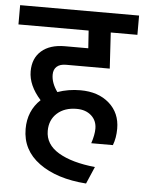

<svg xmlns="http://www.w3.org/2000/svg" viewBox="-62 -690 604 804"><g transform="rotate(5 240.0 -288.0)"><path d="M-10 -648H490V-567H378L387 -416H203Q178 -416 164.5 -404Q151 -392 151 -370Q151 -335 177 -299Q222 -315 273 -315Q348 -315 394 -274.5Q440 -234 440 -168Q440 -129 428 -98H337Q349 -134 349 -160Q349 -194 325.5 -215Q302 -236 264 -236Q213 -236 182 -208Q151 -180 151 -134Q151 -77 207 -43.5Q263 -10 361 0L330 72Q206 63 132 9Q58 -45 58 -134Q58 -210 110 -259Q58 -317 58 -376Q58 -431 93.5 -462Q129 -493 192 -493H290L285 -567H-10Z"/></g></svg>

Font: Madhuban
Style: Regular
Weight: 400
Designer: jaikishan Patel
Foundry: MagicType
Version: Version 1.000